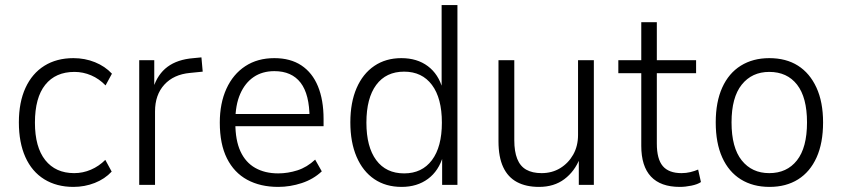

<svg xmlns="http://www.w3.org/2000/svg" viewBox="-20 -725 3302 753"><path d="M268 8Q202 8 153.5 -22Q105 -52 79.5 -109Q54 -166 54 -245Q54 -324 80 -380.5Q106 -437 154 -467Q202 -497 268 -497Q313 -497 352.5 -481Q392 -465 419 -436L394 -390Q369 -416 337.5 -429.5Q306 -443 272 -443Q198 -443 157.5 -392.5Q117 -342 117 -244Q117 -148 157.5 -97Q198 -46 271 -46Q305 -46 336.5 -59.5Q368 -73 393 -98L418 -52Q391 -23 351.5 -7.5Q312 8 268 8Z M526 0V-489H585V-380H581Q598 -434 637 -463Q676 -492 739 -497L770 -500L775 -444L725 -439Q661 -433 624.5 -393Q588 -353 588 -288V0Z M1071 8Q1001 8 949.5 -20Q898 -48 870 -104Q842 -160 842 -244Q842 -320 868 -377Q894 -434 942 -465.5Q990 -497 1056 -497Q1119 -497 1162 -468.5Q1205 -440 1227 -386.5Q1249 -333 1249 -258V-230H887V-278H1211L1194 -261Q1194 -355 1159 -400.5Q1124 -446 1056 -446Q1009 -446 975 -423Q941 -400 922 -356.5Q903 -313 903 -251V-242Q903 -175 923 -131.5Q943 -88 981 -66.5Q1019 -45 1071 -45Q1109 -45 1146.5 -57Q1184 -69 1216 -99L1242 -53Q1209 -22 1163.5 -7Q1118 8 1071 8Z M1555 8Q1493 8 1448 -22.5Q1403 -53 1378.5 -110Q1354 -167 1354 -245Q1354 -323 1378.5 -379.5Q1403 -436 1448 -466.5Q1493 -497 1554 -497Q1616 -497 1658 -465.5Q1700 -434 1716 -376H1712V-705H1774V0H1714V-114H1718Q1701 -55 1658.5 -23.5Q1616 8 1555 8ZM1565 -45Q1635 -45 1674 -97Q1713 -149 1713 -244Q1713 -340 1674 -392Q1635 -444 1565 -444Q1494 -444 1455.5 -392Q1417 -340 1417 -244Q1417 -149 1455.5 -97Q1494 -45 1565 -45Z M2094 8Q2043 8 2007.5 -11Q1972 -30 1953.5 -69.5Q1935 -109 1935 -171V-489H1997V-175Q1997 -131 2008.5 -102Q2020 -73 2044 -59.5Q2068 -46 2104 -46Q2145 -46 2177 -65.5Q2209 -85 2228 -118.5Q2247 -152 2247 -196V-489H2309V0H2250V-104H2254Q2234 -53 2193.5 -22.5Q2153 8 2094 8Z M2646 8Q2571 8 2533 -32.5Q2495 -73 2495 -153V-438H2405V-489H2495V-638H2556V-489H2710V-438H2556V-162Q2556 -101 2579.5 -73.5Q2603 -46 2653 -46Q2671 -46 2687.5 -50Q2704 -54 2718 -60L2729 -11Q2716 -2 2692 3Q2668 8 2646 8Z M2998 8Q2933 8 2885.5 -21.5Q2838 -51 2812.5 -107.5Q2787 -164 2787 -245Q2787 -325 2812.5 -381.5Q2838 -438 2885.5 -467.5Q2933 -497 2997 -497Q3063 -497 3109.5 -467.5Q3156 -438 3182 -381.5Q3208 -325 3208 -245Q3208 -164 3182.5 -107.5Q3157 -51 3110 -21.5Q3063 8 2998 8ZM2997 -46Q3066 -46 3105.5 -96Q3145 -146 3145 -245Q3145 -343 3106 -393Q3067 -443 2997 -443Q2929 -443 2889 -393Q2849 -343 2849 -245Q2849 -146 2889 -96Q2929 -46 2997 -46Z"/></svg>

Font: Nunito Sans 10pt SemiCondensed Light
Style: Regular
Weight: 300
Width: 4
Designer: Vernon Adams
Foundry: Vernon Adams
Version: Version 3.101;gftools[0.9.27]